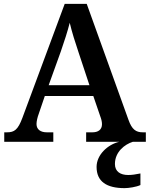

<svg xmlns="http://www.w3.org/2000/svg" viewBox="-20 -734 775 994"><path d="M2 0H256V-49H222C191 -49 169 -63 169 -92C169 -106 174 -127 180 -143L212 -237H463L499 -132C504 -119 508 -105 508 -91C508 -61 486 -49 459 -49H426V0H598C537 14 480 68 480 130C480 206 532 240 625 240C646 240 686 234 707 224V164C683 169 662 172 644 172C604 172 575 155 575 115C575 52 626 13 668 0H735V-49H719C684 -49 663 -63 645 -114L429 -714H315L96 -124C73 -62 54 -49 17 -49H2ZM232 -293 295 -468C313 -520 330 -572 341 -616C352 -569 370 -512 387 -462L443 -293Z"/></svg>

Font: Noto Serif Tamil SemiBold
Style: Regular
Weight: 600
Designer: Indian Type Foundry, Tom Grace, and the Monotype Design Team
Foundry: Monotype Imaging Inc.
Version: Version 2.004